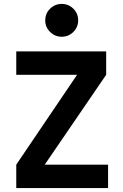

<svg xmlns="http://www.w3.org/2000/svg" viewBox="-20 -954 626 974"><path d="M62.5 0V-118.7L371.1 -574.7H62.5V-693.4H518.6V-574.7L207 -118.7H528.3V0ZM293 -767.6Q258.8 -767.6 234.1 -792Q209.5 -816.4 209.5 -850.6Q209.5 -885.7 234.1 -909.9Q258.8 -934.1 293 -934.1Q327.6 -934.1 352.1 -909.9Q376.5 -885.7 376.5 -850.6Q376.5 -816.4 352.1 -792Q327.6 -767.6 293 -767.6Z"/></svg>

Font: Cascadia Mono
Style: Bold
Weight: 700
Monospace: yes
Designer: Aaron Bell
Foundry: Saja Typeworks
Version: Version 2404.023; ttfautohint (v1.8.4)